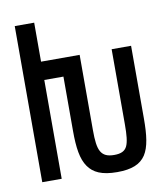

<svg xmlns="http://www.w3.org/2000/svg" viewBox="-83 -799 768 883"><g transform="rotate(-10 301.0 -357.5)"><path d="M393.6 14.2C461.9 14.2 502.4 -2.9 526.4 -39.1C549.8 -75.2 556.6 -129.9 556.6 -207.5V-546.9H465.8V-195.8C465.8 -147 462.9 -114.3 453.1 -94.2C443.4 -74.7 425.3 -65.9 393.6 -65.9C362.3 -65.9 343.3 -74.2 331.5 -94.2C319.8 -114.3 316.4 -147 316.4 -195.8V-546.9H136.2V-729H45.4V0H136.2V-461.4H225.6V-207.5C225.6 -129.9 233.4 -75.2 258.8 -39.1C282.7 -4.9 321.3 14.2 393.6 14.2Z"/></g></svg>

Font: Hack
Style: Regular
Weight: 400
Monospace: yes
Designer: Christopher Simpkins
Foundry: Christopher Simpkins
Version: Version 2.010